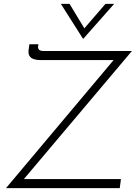

<svg xmlns="http://www.w3.org/2000/svg" viewBox="-20 -974 703 994"><path d="M11 0 579 -676 588 -663H188Q169 -663 154.5 -668Q140 -673 133 -684Q126 -695 128 -714L132 -745H179L177 -733Q176 -723 182.5 -716.5Q189 -710 205 -710H663L97 -39L92 -47H606L600 0ZM340 -954 423 -817 406 -815 526 -954H571L411 -773H410L295 -954Z"/></svg>

Font: Josefin Sans Thin Light
Style: Italic
Weight: 300
Italic angle: -7°
Version: Version 2.000